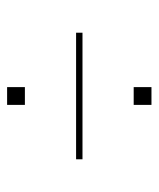

<svg xmlns="http://www.w3.org/2000/svg" viewBox="27 -610 446 540"><g transform="rotate(-90 250.0 -340.0)"><path d="M225 -493V-543H275V-493ZM72 -331V-349H428V-331ZM225 -137V-187H275V-137Z"/></g></svg>

Font: Iosevka SS04 Thin
Style: Regular
Weight: 100
Monospace: yes
Designer: Belleve Invis
Foundry: Belleve Invis
Version: Version 19.0.0; ttfautohint (v1.8.4)